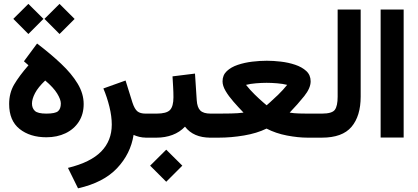

<svg xmlns="http://www.w3.org/2000/svg" viewBox="-20 -727 2205 1014"><path d="M175.8 -497.1Q247.1 -442.9 302.7 -390.4Q358.4 -337.9 390.1 -285.2Q421.9 -232.4 421.9 -177.7Q421.9 -124 396.5 -84.5Q371.1 -44.9 326.4 -23.4Q281.7 -2 225.1 -2Q138.7 -2 83.5 -45.9Q28.3 -89.8 28.3 -177.7Q28.3 -235.8 54.9 -281Q81.5 -326.2 130.4 -382.3L106.4 -403.3ZM218.8 -301.8Q181.2 -266.1 165 -235.1Q148.9 -204.1 148.9 -180.2Q148.9 -155.8 164.1 -141.4Q179.2 -127 224.6 -127Q271.5 -127 286.4 -139.6Q301.3 -152.3 301.3 -180.7Q301.3 -201.2 282 -232.9Q262.7 -264.6 218.8 -301.8ZM214.8 -627.4 294.4 -706.5 374 -627 294.4 -547.4ZM50.3 -627.4 129.9 -706.5 209.5 -627.4 129.9 -547.4Z M685.5 -14.6Q669.9 85.4 598.1 161.4Q526.4 237.3 392.1 267.6L338.9 159.7Q458.5 130.4 514.4 73.2Q570.3 16.1 570.3 -69.3Q570.3 -112.3 557.9 -163.1Q545.4 -213.9 525.9 -259.8L643.1 -301.8L679.7 -184.6Q690.9 -150.9 705.8 -138.9Q720.7 -127 748.5 -127H767.6V0H753.9Q732.4 0 715.1 -4.4Q697.8 -8.8 685.5 -14.6Z M1103 0H1091.3Q1001.5 0 957 -58.1Q929.2 -28.8 890.6 -14.4Q852.1 0 807.1 0H748V-127H807.1Q859.4 -127 877.7 -146Q896 -165 896 -213.4Q896 -239.7 894.3 -268.6Q892.6 -297.4 891.1 -323.7L1009.8 -338.4L1019 -197.8Q1021.5 -159.2 1038.1 -143.1Q1054.7 -127 1092.3 -127H1103ZM772.9 147.9 857.9 63.5 942.9 147.9 857.9 232.9Z M1509.8 -132.3Q1532.7 -128.4 1559.8 -127.7Q1586.9 -127 1603.5 -127H1626V0H1603.5Q1555.2 0 1495.8 -11.2Q1436.5 -22.5 1387.7 -47.9Q1336.4 -22.9 1268.6 -11.5Q1200.7 0 1135.7 0H1083.5V-127H1137.2Q1163.1 -127 1200.4 -127.7Q1237.8 -128.4 1266.1 -132.3Q1238.3 -161.1 1212.9 -190.2Q1187.5 -219.2 1171.4 -246.6Q1155.3 -273.9 1155.3 -297.4Q1155.3 -330.1 1177.7 -351.3Q1200.2 -372.6 1235.8 -384.5Q1271.5 -396.5 1312.3 -401.4Q1353 -406.2 1389.2 -406.2Q1423.3 -406.2 1463.1 -401.6Q1502.9 -397 1538.8 -385Q1574.7 -373 1597.7 -351.8Q1620.6 -330.6 1620.6 -297.4Q1620.6 -261.7 1586.4 -219Q1552.2 -176.3 1509.8 -132.3ZM1388.2 -289.6Q1362.8 -289.6 1332 -287.1Q1301.3 -284.7 1279.3 -278.8Q1300.8 -251.5 1326.2 -226.8Q1351.6 -202.1 1369.9 -186.5Q1388.2 -170.9 1388.2 -170.9Q1388.2 -170.9 1406.2 -186.8Q1424.3 -202.6 1449.7 -227.3Q1475.1 -252 1496.6 -278.8Q1473.6 -284.7 1443.6 -287.1Q1413.6 -289.6 1388.2 -289.6ZM1615.4 0V-127H1660.1V0Z M1640.6 0V-127H1680.2Q1733.9 -127 1748.5 -147.2Q1763.2 -167.5 1763.2 -216.3V-676.8H1884.8V-216.8Q1884.8 -114.3 1836.4 -57.1Q1788.1 0 1679.7 0Z M1990.2 -676.8H2111.8V-0.5H1990.2Z"/></svg>

Font: Vazir FD
Style: Bold-FD
Weight: 700
Designer: Saber Rastikerdar
Foundry: Saber Rastikerdar
Version: Version 30.1.0